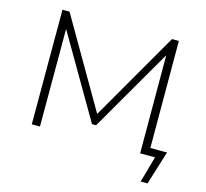

<svg xmlns="http://www.w3.org/2000/svg" viewBox="-119 -837 1218 1133"><g transform="rotate(15 490.0 -270.0)"><path d="M834 160 879 0H788L787 -599L494 -93H469L176 -596V0H126V-700H169L483 -159L795 -700H837L838 -46H940L876 160Z"/></g></svg>

Font: Montserrat Light
Style: Regular
Weight: 300
Designer: Julieta Ulanovsky
Foundry: Julieta Ulanovsky
Version: Version 9.000; ttfautohint (v1.8.4.7-5d5b)